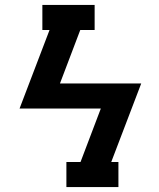

<svg xmlns="http://www.w3.org/2000/svg" viewBox="-20 -755 640 775"><path d="M248 0V-101H305L387 -317H59L180 -634H151V-735H362V-634H304L222 -418H550L429 -101H458V0Z"/></svg>

Font: Iosevka Etoile Oblique
Style: Bold
Weight: 700
Italic angle: -9°
Designer: Belleve Invis
Foundry: Belleve Invis
Version: Version 15.5.2; ttfautohint (v1.8.4)